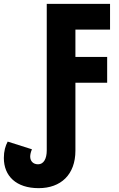

<svg xmlns="http://www.w3.org/2000/svg" viewBox="-36 -734 619 998"><path d="M165 244C280 244 356 174 356 49V-304H521V-438H356V-580H536V-714H207V48C207 91 191 120 162 120C136 120 121 103 121 80C121 69 124 56 130 42L4 2C-8 24 -16 52 -16 87C-16 181 48 244 165 244Z"/></svg>

Font: Noto Sans Mono SemiCondensed ExtraBold
Style: Regular
Weight: 800
Width: 4
Designer: Monotype Design Team
Foundry: Monotype Imaging Inc.
Version: Version 2.014